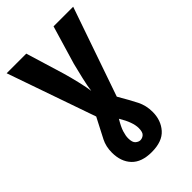

<svg xmlns="http://www.w3.org/2000/svg" viewBox="-277 -815 1155 1155"><g transform="rotate(-45 300.0 -237.5)"><path d="M299 239Q389 239 431.5 191Q474 143 474 71Q474 17 451 -28.5Q428 -74 386 -146L583 -714H416L343 -468Q332 -425 319 -369Q306 -313 302 -279Q298 -312 284.5 -369Q271 -426 259 -467L184 -714H17L214 -149Q168 -61 147.5 -20.5Q127 20 127 71Q127 148 170 193.5Q213 239 299 239ZM301 140Q287 140 272 127.5Q257 115 257 79Q257 58 266 29Q275 0 301 -43Q346 31 346 81Q346 116 332 128Q318 140 301 140Z"/></g></svg>

Font: Noto Sans Mono Extra
Style: Regular
Weight: 800
Designer: Monotype Design Team
Foundry: Monotype Imaging Inc.
Version: Version 1.900